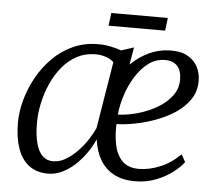

<svg xmlns="http://www.w3.org/2000/svg" viewBox="-51 -753 931 820"><g transform="rotate(5 414.5 -343.5)"><path d="M503 -559 490 -484.5Q525 -518.5 567.2 -538.5Q609.5 -558.5 656 -559.5Q702 -561 731.5 -545Q761 -529 775.8 -501.5Q790.5 -474 790.5 -440Q790.5 -395.5 767.2 -361Q744 -326.5 705.8 -301.2Q667.5 -276 622.5 -259.8Q577.5 -243.5 534 -235.2Q490.5 -227 457 -226.5Q454.5 -181.5 462.8 -139.5Q471 -97.5 495.8 -70.8Q520.5 -44 569 -44Q611.5 -44 658.2 -63Q705 -82 745.5 -122L763 -90Q749 -70 718.8 -46.5Q688.5 -23 647 -6.5Q605.5 10 557 10Q501.5 10 464 -10.8Q426.5 -31.5 405.5 -68.5Q384.5 -105.5 378.5 -154Q365 -123 344.2 -93.8Q323.5 -64.5 298 -41Q272.5 -17.5 243.5 -3.8Q214.5 10 184 10Q134 10 101.5 -15Q69 -40 53 -86.5Q37 -133 37 -195.5Q37 -242.5 50.8 -293.2Q64.5 -344 90.8 -391.2Q117 -438.5 155 -476.8Q193 -515 242 -537.2Q291 -559.5 350.5 -559.5Q377 -559.5 403 -554.2Q429 -549 449 -541.5ZM373.5 -202 420.5 -488.5Q406 -502.5 385 -509Q364 -515.5 340.5 -515.5Q297 -515 261.8 -496Q226.5 -477 199.8 -444.5Q173 -412 155 -371.5Q137 -331 127.5 -287.5Q118 -244 118 -203Q118 -149 127.8 -113.8Q137.5 -78.5 155.8 -61.5Q174 -44.5 199.5 -44.5Q228.5 -44.5 255.2 -60.5Q282 -76.5 305.2 -100.8Q328.5 -125 346 -152.2Q363.5 -179.5 373.5 -202ZM640 -517Q601 -517 569.8 -493.8Q538.5 -470.5 515 -433.2Q491.5 -396 477.2 -352.2Q463 -308.5 459 -267Q502 -269 546.2 -281.8Q590.5 -294.5 628 -316.8Q665.5 -339 688.2 -369.8Q711 -400.5 711 -438.5Q711 -477 693 -497Q675 -517 640 -517ZM393.5 -697H636L629 -642H386.5Z"/></g></svg>

Font: Merriweather 36pt Light
Style: Italic
Weight: 300
Italic angle: -7.8°
Version: Version 2.101